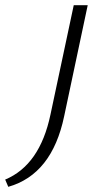

<svg xmlns="http://www.w3.org/2000/svg" viewBox="-150 -433 397 742"><path d="M135 -413H189L98 16Q51 241 -118 289L-130 261Q4 205 45 10Z"/></svg>

Font: Ysabeau Semilight
Style: Italic
Weight: 300
Italic angle: -12°
Designer: Christian Thalmann (Catharsis Fonts)
Version: Version 0.003